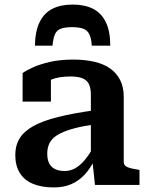

<svg xmlns="http://www.w3.org/2000/svg" viewBox="-20 -810 650 841"><path d="M298 -790Q246 -790 209.5 -771.5Q173 -753 153.5 -713Q134 -673 133 -610H210Q213 -643 221 -660.5Q229 -678 247 -684.5Q265 -691 295 -691Q326 -691 344 -684.5Q362 -678 371 -660.5Q380 -643 382 -610H463Q463 -673 443.5 -713Q424 -753 387.5 -771.5Q351 -790 298 -790ZM394 -327V-265Q344 -258 308 -248.5Q272 -239 248 -227.5Q224 -216 211 -202.5Q198 -189 192.5 -172.5Q187 -156 187 -137Q187 -110 196 -93.5Q205 -77 222 -69Q239 -61 263 -61Q288 -61 309.5 -73Q331 -85 351.5 -109.5Q372 -134 393 -172L398 -117Q378 -75 352 -46.5Q326 -18 292.5 -3.5Q259 11 216 11Q163 11 125 -4.5Q87 -20 67 -52Q47 -84 47 -131Q47 -173 66 -204Q85 -235 126.5 -258Q168 -281 234 -297.5Q300 -314 394 -327ZM396 0 384 -112 378 -113V-394Q378 -423 370 -440.5Q362 -458 342.5 -466.5Q323 -475 288 -475Q237 -475 204 -461Q171 -447 157 -431Q152 -437 153 -445.5Q154 -454 160 -461.5Q166 -469 177 -474.5Q188 -480 203 -481V-365H79V-490Q94 -501 123.5 -514.5Q153 -528 197.5 -538.5Q242 -549 300 -549Q350 -549 391 -540Q432 -531 461 -511Q490 -491 506 -460Q522 -429 522 -386V-101Q522 -90 529.5 -83.5Q537 -77 551 -73.5Q565 -70 585 -67L591 -65V0Z"/></svg>

Font: Roboto Serif 20pt SemiBold
Style: Regular
Weight: 600
Version: Version 1.008